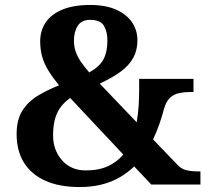

<svg xmlns="http://www.w3.org/2000/svg" viewBox="-20 -744 841 774"><path d="M301 10Q219 10 162.5 -15.5Q106 -41 76.5 -88.5Q47 -136 47 -203Q47 -262 70.5 -298.5Q94 -335 133 -358.5Q172 -382 218 -400Q192 -432 175 -459.5Q158 -487 150 -515.5Q142 -544 142 -577Q142 -621 164.5 -654Q187 -687 232 -705.5Q277 -724 343 -724Q407 -724 449.5 -704.5Q492 -685 513 -653Q534 -621 534 -582Q534 -542 517.5 -511.5Q501 -481 467.5 -456Q434 -431 382 -407L531 -251Q537 -286 539 -320Q541 -354 541 -382V-426H760V-373H744Q722 -373 701.5 -368.5Q681 -364 665.5 -350Q650 -336 641 -305Q634 -277 623 -245.5Q612 -214 597 -182L697 -78Q711 -63 731.5 -58Q752 -53 779 -53H788V0H590L521 -73Q496 -49 464 -30Q432 -11 391.5 -0.5Q351 10 301 10ZM326 -57Q379 -57 416 -74.5Q453 -92 477 -121L263 -349Q235 -329 220 -305.5Q205 -282 199.5 -255.5Q194 -229 194 -198Q194 -139 230 -98Q266 -57 326 -57ZM340 -452Q382 -476 397.5 -505.5Q413 -535 413 -581Q413 -616 399 -640Q385 -664 343 -664Q309 -664 293.5 -640Q278 -616 278 -580Q278 -557 285 -536.5Q292 -516 305.5 -496Q319 -476 340 -452Z"/></svg>

Font: Noto Serif Tamil
Style: Bold
Weight: 700
Designer: Indian Type Foundry, Tom Grace, and the Monotype Design Team
Foundry: Monotype Imaging Inc.
Version: Version 2.003